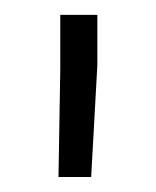

<svg xmlns="http://www.w3.org/2000/svg" viewBox="-20 -770 210 258"><path d="M110.8 -750V-682.1L102.5 -532.2H58.6L61 -677.2V-750Z"/></svg>

Font: Vazirmatn RD FD ExtraLight
Style: Regular
Weight: 200
Designer: Saber Rastikerdar
Foundry: Saber Rastikerdar
Version: Version 33.003